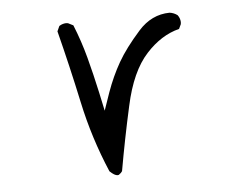

<svg xmlns="http://www.w3.org/2000/svg" viewBox="-37 -435 575 469"><g transform="rotate(-5 250.0 -200.0)"><path d="M233.4 -7.8Q234.9 -7.8 235.8 -8.1Q236.8 -8.3 237.3 -8.8Q237.8 -9.3 238.3 -9.8Q241.7 -11.7 245.1 -16.6Q258.8 -94.7 276.4 -173.8Q294.4 -257.3 333 -299.3Q369.6 -339.4 414.1 -350.6L419.4 -361.8Q419.9 -363.3 419.9 -366.7Q419.9 -370.1 418.5 -375Q417 -379.9 413.6 -384.3Q405.3 -390.6 394.5 -392.1Q350.1 -391.6 317.9 -355.5Q282.2 -315.4 263.4 -282.5Q244.6 -249.5 231 -211.4L215.8 -167.5L206.1 -212.9Q196.3 -257.8 185.1 -300Q173.8 -342.3 157.7 -381.8L145 -388.2Q143.6 -388.7 140.4 -388.7Q137.2 -388.7 132.6 -387.5Q127.9 -386.2 123.5 -383.3L117.7 -370.6Q140.1 -282.7 159.2 -193.4Q178.2 -104 214.4 -19Q226.1 -7.8 233.4 -7.8Z"/></g></svg>

Font: NaikaiFont
Style: ExtraLight
Weight: 200
Version: Version 1.89